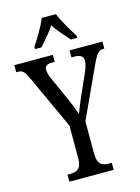

<svg xmlns="http://www.w3.org/2000/svg" viewBox="-139 -1006 786 1081"><g transform="rotate(-15 254.0 -465.5)"><path d="M133 -784V-771H170C198 -804 232 -838 256 -877C280 -838 314 -804 342 -771H379V-784C354 -822 315 -886 298 -931H215C198 -886 158 -822 133 -784ZM127 0H385V-41H367C332 -41 302 -52 302 -116V-305L436 -596C463 -655 479 -673 503 -673H511V-714H319V-673H336C367 -673 388 -664 388 -635C388 -619 381 -595 370 -570L320 -458C302 -416 287 -380 277 -353C268 -384 254 -419 236 -459L177 -590C170 -604 163 -628 163 -643C163 -659 172 -673 201 -673H222V-714H-3V-673H7C35 -673 46 -659 64 -620L209 -305V-111C209 -52 179 -41 142 -41H127Z"/></g></svg>

Font: Noto Serif Sinhala ExtraCondensed
Style: Regular
Weight: 400
Width: 2
Designer: Jelle Bosma - Monotype Design Team
Foundry: Monotype Imaging Inc.
Version: Version 2.007